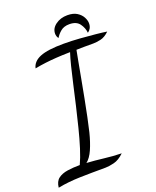

<svg xmlns="http://www.w3.org/2000/svg" viewBox="-203 -971 941 1158"><g transform="rotate(-20 267.5 -392.0)"><path d="M-31 88Q-27 49 -4 31.5Q19 14 55.5 8.5Q92 3 135 3Q153 -35 170.5 -90.5Q188 -146 204 -210Q220 -274 235.5 -340Q251 -406 264.5 -467Q278 -528 290.5 -577.5Q303 -627 313 -657Q262 -656 224.5 -653.5Q187 -651 154 -647Q121 -643 84 -636Q93 -678 142 -698Q191 -718 294 -718Q345 -718 398.5 -714Q452 -710 496.5 -705.5Q541 -701 566 -697Q538 -670 510.5 -664Q483 -658 462 -658Q431 -658 404 -658Q377 -658 354 -657Q349 -632 340.5 -586Q332 -540 321.5 -483Q311 -426 299.5 -366Q288 -306 277 -253Q266 -200 257 -163Q242 -103 222.5 -59Q203 -15 177 5Q229 8 286.5 15Q344 22 397 23Q364 55 331 63Q298 71 276 71Q227 71 186.5 71.5Q146 72 110 73Q74 74 39.5 77.5Q5 81 -31 88ZM454 -730Q451 -762 431 -789.5Q411 -817 366 -817Q331 -817 309.5 -799Q288 -781 277 -761Q271 -767 268.5 -776Q266 -785 266 -792Q266 -826 297.5 -849Q329 -872 373 -872Q411 -872 434.5 -857Q458 -842 469 -821Q480 -800 480 -782Q480 -764 473 -751Q466 -738 454 -730Z"/></g></svg>

Font: Dancing Script Medium
Style: Regular
Weight: 500
Designer: Pablo Impallari
Foundry: Pablo Impallari
Version: Version 2.000